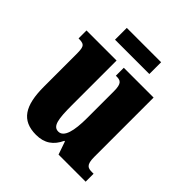

<svg xmlns="http://www.w3.org/2000/svg" viewBox="-190 -817 957 957"><g transform="rotate(45 288.5 -338.5)"><path d="M157 -604H399V-687H157ZM214 10C273 10 311 -17 335 -69H339L363 0H554V-56H544C515 -56 497 -60 497 -118V-536H287V-480H290C319 -480 335 -475 335 -418V-230C335 -138 320 -80 281 -80C243 -80 236 -123 236 -222V-536H24V-480H27C70 -480 72 -466 72 -409V-188C72 -54 112 10 214 10Z"/></g></svg>

Font: Noto Serif Ethiopic ExtraCondensed Black
Style: Regular
Weight: 900
Width: 2
Designer: Monotype Design Team
Foundry: Monotype Imaging Inc.
Version: Version 2.102